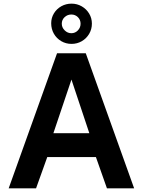

<svg xmlns="http://www.w3.org/2000/svg" viewBox="-20 -1032 782 1052"><path d="M292.5 -740H450L715 0H566L505.5 -171.5H239L177.5 0H27.5ZM469.5 -302 371.5 -596 272.5 -302ZM372 -791.5Q341 -791.5 315.5 -806.5Q290 -821.5 275.2 -847.2Q260.5 -873 260.5 -904.5Q260.5 -934 275.5 -958.8Q290.5 -983.5 316 -997.8Q341.5 -1012 372 -1012Q402.5 -1012 428 -997.2Q453.5 -982.5 468.5 -957.5Q483.5 -932.5 483.5 -902.5Q483.5 -872 468.5 -846.5Q453.5 -821 428 -806.2Q402.5 -791.5 372 -791.5ZM371 -850Q392 -850 406.8 -865.5Q421.5 -881 421.5 -902Q421.5 -923.5 406.8 -938Q392 -952.5 371 -952.5Q349.5 -952.5 334 -938Q318.5 -923.5 318.5 -902Q318.5 -881.5 334.2 -865.8Q350 -850 371 -850Z"/></svg>

Font: 1883 Sans
Style: Bold
Weight: 700
Designer: 1883 Sans project is a fork of Public Sans.
Version: Version 1.009